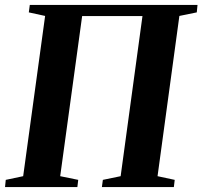

<svg xmlns="http://www.w3.org/2000/svg" viewBox="-28 -763 825 783"><path d="M-7.5 0 -4.5 -29.5 66.5 -44.5 156 -698 89.5 -712.5 93.5 -743H777.5L774.5 -712.5L703.5 -698L614.5 -44.5L684.5 -29.5L681 0H387.5L391.5 -29.5L464 -44.5L553 -697.5H307L217.5 -44.5L291 -29.5L287.5 0Z"/></svg>

Font: Merriweather 96pt
Style: Bold Italic
Weight: 700
Italic angle: -7.8°
Version: Version 2.101